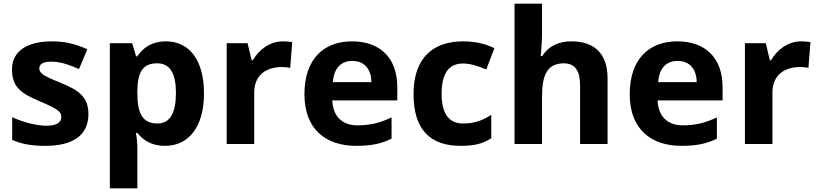

<svg xmlns="http://www.w3.org/2000/svg" viewBox="-20 -780 4431 1040"><path d="M459 -162C459 -259 400 -294 307 -332C211 -371 193 -384 193 -410C193 -434 215 -446 259 -446C308 -446 354 -429 408 -406L453 -513C388 -543 329 -556 261 -556C130 -556 45 -505 45 -404C45 -311 91 -275 194 -232C300 -187 312 -173 312 -146C312 -118 289 -99 231 -99C179 -99 105 -118 46 -145V-22C101 1 150 10 226 10C380 10 459 -51 459 -162Z M879 -556C800 -556 753 -519 724 -475H717L696 -546H575V240H724V20C724 -6 721 -34 716 -60H724C753 -24 796 10 875 10C998 10 1085 -88 1085 -274C1085 -459 1002 -556 879 -556ZM831 -437C901 -437 933 -383 933 -276C933 -169 901 -111 833 -111C750 -111 724 -169 724 -275V-291C726 -389 753 -437 831 -437Z M1513 -556C1440 -556 1382 -510 1350 -454H1343L1321 -546H1208V0H1357V-278C1357 -381 1431 -417 1508 -417C1521 -417 1542 -415 1552 -412L1563 -552C1551 -554 1528 -556 1513 -556Z M1887 -556C1733 -556 1629 -460 1629 -269C1629 -80 1745 10 1909 10C1993 10 2047 -2 2101 -29V-144C2040 -115 1986 -101 1916 -101C1832 -101 1783 -152 1780 -236H2132V-308C2132 -467 2038 -556 1887 -556ZM1888 -450C1958 -450 1991 -401 1992 -335H1783C1789 -414 1830 -450 1888 -450Z M2475 10C2551 10 2595 -2 2641 -31V-158C2595 -128 2550 -111 2488 -111C2414 -111 2372 -162 2372 -271C2372 -381 2410 -436 2488 -436C2528 -436 2567 -423 2614 -404L2658 -519C2617 -539 2563 -556 2488 -556C2329 -556 2220 -470 2220 -270C2220 -76 2312 10 2475 10Z M2916 -605V-760H2767V0H2916V-257C2916 -373 2944 -437 3034 -437C3094 -437 3122 -397 3122 -319V0H3271V-356C3271 -496 3193 -556 3075 -556C3008 -556 2952 -532 2917 -476H2909C2911 -496 2916 -551 2916 -605Z M3649 -556C3495 -556 3391 -460 3391 -269C3391 -80 3507 10 3671 10C3755 10 3809 -2 3863 -29V-144C3802 -115 3748 -101 3678 -101C3594 -101 3545 -152 3542 -236H3894V-308C3894 -467 3800 -556 3649 -556ZM3650 -450C3720 -450 3753 -401 3754 -335H3545C3551 -414 3592 -450 3650 -450Z M4320 -556C4247 -556 4189 -510 4157 -454H4150L4128 -546H4015V0H4164V-278C4164 -381 4238 -417 4315 -417C4328 -417 4349 -415 4359 -412L4370 -552C4358 -554 4335 -556 4320 -556Z"/></svg>

Font: Noto Sans Bassa Vah
Style: Bold
Weight: 700
Designer: Monotype Design Team
Foundry: Monotype Imaging Inc.
Version: Version 2.002